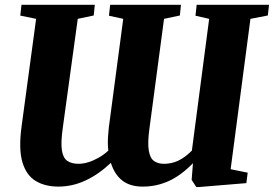

<svg xmlns="http://www.w3.org/2000/svg" viewBox="-20 -763 1141 800"><path d="M223 14.5Q168 14.5 129 -8.8Q90 -32 73.5 -86.8Q57 -141.5 70 -237L130.5 -684.5L64.5 -698L69.5 -743H375L370.5 -698.5L304 -684.5L241 -226Q233 -167.5 238 -136Q243 -104.5 260.8 -92.5Q278.5 -80.5 307 -80.5Q326.5 -80.5 347.8 -87Q369 -93.5 390.8 -105.8Q412.5 -118 431.5 -135.5Q430 -146 429.5 -160.2Q429 -174.5 430 -192.5Q431 -210.5 433.5 -232.5L493.5 -684.5L434 -697.5L439 -743H734L729.5 -698.5L663.5 -684.5L602.5 -226Q594.5 -167 600 -135.2Q605.5 -103.5 622 -92Q638.5 -80.5 663 -80.5Q683.5 -80.5 702.8 -86Q722 -91.5 741 -103.8Q760 -116 779.5 -135.5L851.5 -684.5L794.5 -697.5L799.5 -743H1101L1096 -698.5L1023.5 -684.5L941 -58L1012 -43.5L1006.5 0L807 16.5H798L778.5 -13.5L784 -83Q735 -32.5 683.8 -9Q632.5 14.5 575 14.5Q521.5 14.5 489.2 -11Q457 -36.5 442 -84.5Q390.5 -36 336 -10.8Q281.5 14.5 223 14.5Z"/></svg>

Font: Merriweather 48pt Black
Style: Italic
Weight: 900
Italic angle: -7.8°
Version: Version 2.101